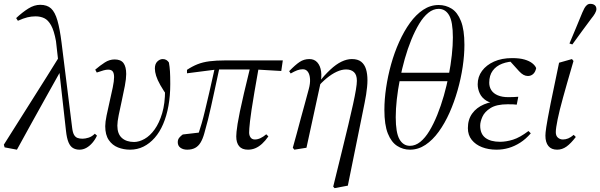

<svg xmlns="http://www.w3.org/2000/svg" viewBox="-35 -766 3120 998"><path d="M-11 0 -15 -14Q59 -132 134 -250Q209 -368 282 -486L296 -404H284Q245 -335 206.5 -265.5Q168 -196 129.5 -127Q91 -58 53 12ZM378 12Q359 12 344.5 3.5Q330 -5 321 -26.5Q312 -48 308 -86L270 -425L269 -437L256 -552Q246 -607 230.5 -634.5Q215 -662 195 -671.5Q175 -681 150 -681Q128 -681 107.5 -676Q87 -671 58 -658L49 -672Q81 -702 112 -721.5Q143 -741 174 -741Q210 -741 230.5 -722Q251 -703 263.5 -659.5Q276 -616 285 -544L340 -102Q343 -77 350 -65Q357 -53 368 -49Q379 -45 394 -45Q408 -45 425.5 -50.5Q443 -56 458 -71L469 -61Q460 -41 445.5 -24Q431 -7 414 2.5Q397 12 378 12Z M641 12Q608 12 578.5 0.5Q549 -11 530.5 -38Q512 -65 512 -110Q512 -131 519 -165.5Q526 -200 535 -238.5Q544 -277 551 -311Q558 -345 558 -365Q558 -385 551 -394.5Q544 -404 527 -404Q517 -404 504 -400.5Q491 -397 468 -389L460 -404Q486 -426 510 -441.5Q534 -457 561 -457Q593 -457 607 -438Q621 -419 621 -381Q621 -357 614 -320Q607 -283 598 -242.5Q589 -202 582 -167.5Q575 -133 575 -113Q575 -70 598.5 -49Q622 -28 662 -28Q688 -28 716.5 -44Q745 -60 769 -93.5Q793 -127 808 -177.5Q823 -228 823 -297Q823 -305 822.5 -320Q822 -335 820 -356L832 -322L840 -259Q814 -296 798.5 -323.5Q783 -351 776.5 -372Q770 -393 770 -410Q770 -434 783 -446.5Q796 -459 811 -459Q822 -459 830 -454Q838 -449 843 -441Q847 -419 848.5 -395Q850 -371 850 -329Q850 -268 840.5 -215.5Q831 -163 813 -121Q795 -79 769 -49.5Q743 -20 711 -4Q679 12 641 12Z M938 12Q917 12 903 2Q889 -8 889 -27Q889 -41 897 -50.5Q905 -60 915 -67Q939 -70 962.5 -72.5Q986 -75 1009 -78L1006 -66H995Q1005 -96 1013.5 -125.5Q1022 -155 1031 -193Q1040 -231 1052.5 -284Q1065 -337 1082 -415H1106Q1091 -345 1080.5 -296.5Q1070 -248 1062 -212Q1054 -176 1046 -143.5Q1038 -111 1027 -73Q1019 -44 1007.5 -25Q996 -6 979 3Q962 12 938 12ZM937 -385V-403Q964 -421 991.5 -432Q1019 -443 1054 -447.5Q1089 -452 1135 -452H1435L1427 -397L1290 -405H1093ZM1254 12Q1223 12 1208 -6Q1193 -24 1193 -57Q1193 -66 1194.5 -81.5Q1196 -97 1200 -122.5Q1204 -148 1212 -186.5Q1220 -225 1233 -281Q1246 -337 1265 -414L1311 -422Q1297 -343 1287.5 -287.5Q1278 -232 1272.5 -195Q1267 -158 1264.5 -135.5Q1262 -113 1261 -99.5Q1260 -86 1260 -77Q1260 -62 1267.5 -51.5Q1275 -41 1290 -41Q1304 -41 1319 -48Q1334 -55 1349 -68L1360 -57Q1344 -34 1327 -18.5Q1310 -3 1292 4.5Q1274 12 1254 12Z M1487 2Q1498 -36 1508 -74Q1518 -112 1528.5 -150.5Q1539 -189 1549.5 -227Q1560 -265 1570 -303Q1578 -332 1576.5 -355.5Q1575 -379 1565.5 -392.5Q1556 -406 1539 -406Q1524 -406 1509.5 -400.5Q1495 -395 1476 -384L1468 -396Q1500 -429 1522.5 -444Q1545 -459 1573 -459Q1599 -459 1614.5 -441.5Q1630 -424 1634 -395Q1638 -366 1630 -329L1558 2L1495 12ZM1697 204 1742 21Q1761 -56 1775.5 -117Q1790 -178 1800 -223.5Q1810 -269 1815 -299.5Q1820 -330 1820 -346Q1820 -377 1805 -391Q1790 -405 1764 -405Q1741 -405 1715 -393Q1689 -381 1662.5 -359Q1636 -337 1609 -306V-334H1618Q1652 -376 1682 -404Q1712 -432 1740 -445.5Q1768 -459 1794 -459Q1825 -459 1842.5 -445Q1860 -431 1867.5 -406.5Q1875 -382 1875 -349Q1875 -332 1873 -313Q1871 -294 1868 -274Q1865 -254 1860.5 -232.5Q1856 -211 1851.5 -188Q1847 -165 1842 -141L1773 199L1704 212Z M2096 12Q2060 12 2029.5 -7.5Q1999 -27 1981 -72Q1963 -117 1963 -195Q1963 -249 1972 -310Q1981 -371 1998 -432Q2015 -493 2040 -548.5Q2065 -604 2096 -647Q2127 -690 2164.5 -715Q2202 -740 2245 -740Q2282 -740 2312.5 -721Q2343 -702 2361 -656.5Q2379 -611 2379 -533Q2379 -479 2370 -418.5Q2361 -358 2343.5 -296.5Q2326 -235 2301.5 -180Q2277 -125 2245.5 -81.5Q2214 -38 2176.5 -13Q2139 12 2096 12ZM2096 -8Q2124 -8 2149.5 -28.5Q2175 -49 2197 -85.5Q2219 -122 2238 -169Q2257 -216 2272 -268.5Q2287 -321 2297.5 -375Q2308 -429 2313.5 -479.5Q2319 -530 2319 -571Q2319 -653 2299.5 -686.5Q2280 -720 2245 -720Q2217 -720 2191.5 -699.5Q2166 -679 2144 -642.5Q2122 -606 2103 -559.5Q2084 -513 2069 -460Q2054 -407 2043.5 -353Q2033 -299 2027.5 -249Q2022 -199 2022 -157Q2022 -76 2041.5 -42Q2061 -8 2096 -8ZM1996 -344 2010 -388H2339L2325 -344Z M2546 12Q2504 12 2470.5 -1Q2437 -14 2417 -39Q2397 -64 2397 -100Q2397 -145 2419.5 -176Q2442 -207 2481 -223.5Q2520 -240 2567 -240L2555 -228Q2516 -228 2492.5 -243Q2469 -258 2458.5 -281Q2448 -304 2448 -328Q2448 -367 2470.5 -397.5Q2493 -428 2533 -446Q2573 -464 2627 -464Q2666 -464 2691.5 -456.5Q2717 -449 2732 -437Q2747 -425 2752 -412Q2748 -392 2736.5 -381.5Q2725 -371 2709 -371Q2697 -371 2686 -377Q2675 -383 2663 -396L2616 -448L2662 -456L2683 -443Q2673 -445 2664.5 -446Q2656 -447 2647 -447Q2607 -447 2575.5 -435Q2544 -423 2526 -398.5Q2508 -374 2508 -336Q2508 -314 2519 -297Q2530 -280 2552.5 -270.5Q2575 -261 2607 -261Q2620 -261 2633 -261.5Q2646 -262 2659 -263L2651 -222Q2643 -223 2633 -223.5Q2623 -224 2604 -224Q2546 -224 2515 -204.5Q2484 -185 2472.5 -159Q2461 -133 2461 -113Q2461 -70 2488 -49.5Q2515 -29 2564 -29Q2596 -29 2631.5 -40Q2667 -51 2712 -85L2724 -73Q2698 -43 2669 -24.5Q2640 -6 2609.5 3Q2579 12 2546 12Z M2861 12Q2831 12 2815.5 -7Q2800 -26 2800 -61Q2800 -69 2801 -78.5Q2802 -88 2804.5 -105.5Q2807 -123 2812.5 -152.5Q2818 -182 2827 -228L2871 -440L2938 -459L2946 -449L2913 -335Q2901 -293 2891.5 -258.5Q2882 -224 2875 -196Q2868 -168 2863.5 -145.5Q2859 -123 2856.5 -106.5Q2854 -90 2854 -79Q2854 -60 2865 -50.5Q2876 -41 2891 -41Q2905 -41 2918.5 -46.5Q2932 -52 2947 -65L2958 -54Q2932 -20 2909.5 -4Q2887 12 2861 12ZM2925 -540Q2942 -581 2959 -621Q2976 -661 2992 -701Q2997 -713 3002.5 -723Q3008 -733 3015.5 -739.5Q3023 -746 3033 -746Q3048 -746 3056.5 -739Q3065 -732 3065 -719Q3065 -709 3057.5 -696Q3050 -683 3039 -670Q3014 -636 2989 -602.5Q2964 -569 2940 -535Z"/></svg>

Font: Source Serif 4 60pt
Style: Italic
Weight: 400
Italic angle: -12°
Version: Version 4.004;hotconv 1.0.116;makeotfexe 2.5.65601